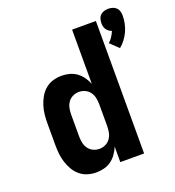

<svg xmlns="http://www.w3.org/2000/svg" viewBox="-140 -883 912 1001"><g transform="rotate(-20 316.0 -382.5)"><path d="M561 -559 515 -603Q527 -614 536.5 -628.5Q546 -643 552 -658Q543 -661 535.5 -666.5Q528 -672 523 -679.5Q518 -687 516 -696Q514 -705 514 -715Q514 -726 517.5 -738Q521 -750 529.5 -758Q538 -766 549.5 -769.5Q561 -773 573 -773Q585 -773 596.5 -769.5Q608 -766 616.5 -758Q625 -750 628.5 -738Q632 -726 632 -715Q632 -692 627.5 -670.5Q623 -649 614 -629Q605 -609 591.5 -591Q578 -573 561 -559ZM224 8Q200 8 176.5 1Q153 -6 134 -22Q115 -38 103 -59Q91 -80 83.5 -103.5Q76 -127 73.5 -151Q71 -175 71 -200V-321Q71 -345 73.5 -369Q76 -393 83.5 -416.5Q91 -440 103 -461Q115 -482 134 -498Q153 -514 176.5 -521Q200 -528 224 -528Q246 -528 267.5 -522.5Q289 -517 307 -504Q325 -491 338 -472.5Q351 -454 359 -434V-735H491V0H359V-86Q351 -66 338 -47.5Q325 -29 307 -16Q289 -3 267.5 2.5Q246 8 224 8ZM281 -102Q299 -102 315.5 -110Q332 -118 342 -132.5Q352 -147 355.5 -164.5Q359 -182 359 -200V-321Q359 -338 355.5 -355.5Q352 -373 342 -387.5Q332 -402 315.5 -410Q299 -418 281 -418Q263 -418 246.5 -410Q230 -402 220 -387.5Q210 -373 206.5 -355.5Q203 -338 203 -321V-200Q203 -182 206.5 -164.5Q210 -147 220 -132.5Q230 -118 246.5 -110Q263 -102 281 -102Z"/></g></svg>

Font: Iosevka Extrabold Extended
Style: Regular
Weight: 800
Width: 7
Monospace: yes
Designer: Belleve Invis
Foundry: Belleve Invis
Version: Version 32.5.0; ttfautohint (v1.8.4)